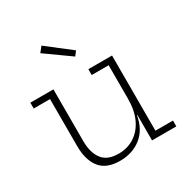

<svg xmlns="http://www.w3.org/2000/svg" viewBox="-177 -926 1054 1085"><g transform="rotate(-30 350.0 -383.0)"><path d="M239 -776.5 395 -655.5 373.5 -627.5 212 -742.5ZM512.5 -490.5H402V-528.5H556.5V-38H671V0H512.5ZM174 -528.5V-190.5Q174 -115.5 206.8 -72.2Q239.5 -29 312.5 -29Q371 -29 416.2 -58.2Q461.5 -87.5 487 -141.8Q512.5 -196 512.5 -272.5L525 -166H510Q495 -80 438 -35Q381 10 300 10Q211 10 170.5 -41.5Q130 -93 130 -183.5V-490.5H23.5V-528.5Z"/></g></svg>

Font: Hepta Slab Light
Style: Regular
Weight: 300
Designer: Michael LaGattuta
Foundry: Michael LaGattuta
Version: Version 1.102